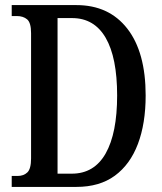

<svg xmlns="http://www.w3.org/2000/svg" viewBox="-20 -734 637 754"><path d="M26 0V-43H49Q73 -43 87.5 -57Q102 -71 102 -112V-604Q102 -645 86.5 -658Q71 -671 46 -671H26V-714H280Q408 -714 480 -621.5Q552 -529 552 -359Q552 -249 521.5 -168.5Q491 -88 431 -44Q371 0 280 0ZM262 -52Q350 -52 395 -131.5Q440 -211 440 -359Q440 -508 395 -585.5Q350 -663 263 -663H206V-52Z"/></svg>

Font: Noto Serif Myanmar ExtraCondensed Medium
Style: Regular
Weight: 500
Width: 2
Designer: Ben Mitchell and the Monotype Design Team
Foundry: Monotype Imaging Inc.
Version: Version 2.106; ttfautohint (v1.8.4.7-5d5b)